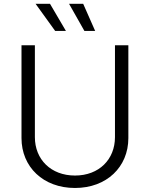

<svg xmlns="http://www.w3.org/2000/svg" viewBox="-20 -962 776 994"><path d="M368.2 11.2C532.2 11.2 644.5 -97.7 644.5 -247.1V-727.5H575.2V-252C575.2 -137.2 493.2 -53.2 368.2 -53.2C243.2 -53.2 160.6 -137.2 160.6 -252V-727.5H91.3V-247.1C91.3 -98.1 203.6 11.2 368.2 11.2ZM417 -801.8H472.7L410.6 -942.4H337.4ZM265.6 -801.8H321.3L238.8 -942.4H164.1Z"/></svg>

Font: Raveo Light
Style: Regular
Weight: 300
Designer: Jakub Foglar, Rasmus Andersson (Inter)
Foundry: Jakubfoglar.com
Version: Version 1.100;Glyphs 3.2.3 (3260)